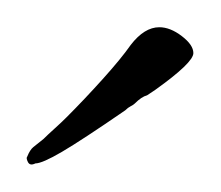

<svg xmlns="http://www.w3.org/2000/svg" viewBox="-20 -407 162 141"><path d="M6 -287Q2 -285 0.5 -288Q-1 -291 0 -292Q2 -297 4.5 -299Q7 -301 12 -305Q15 -308 20 -312.5Q25 -317 29 -321Q42 -334 55.5 -349Q69 -364 76 -374Q86 -387 97 -387Q105 -387 113.5 -380.5Q122 -374 122 -368Q122 -361 94 -341L88 -337Q84 -336 79 -331Q78 -330 76 -329Q74 -328 72 -326Q40 -304 25.5 -295.5Q11 -287 6 -287Z"/></svg>

Font: Qwitcher Grypen
Style: Bold
Weight: 700
Designer: Robert E. Leuschke
Foundry: Robert E. Leuschke
Version: Version 1.100; ttfautohint (v1.8.3)